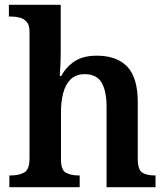

<svg xmlns="http://www.w3.org/2000/svg" viewBox="-20 -780 695 800"><path d="M19 0V-49H26Q58 -49 80.5 -61Q103 -73 103 -119V-647Q103 -675 91.5 -688.5Q80 -702 62.5 -706.5Q45 -711 28 -711H17V-760H233V-570Q233 -537 231.5 -505Q230 -473 229 -463H235Q256 -502 291.5 -525Q327 -548 383 -548Q467 -548 510.5 -502Q554 -456 554 -354V-120Q554 -73 572.5 -61Q591 -49 625 -49H628V0H424V-335Q424 -400 403.5 -435.5Q383 -471 333 -471Q297 -471 275 -450Q253 -429 243.5 -393Q234 -357 234 -313V-115Q234 -72 254.5 -60.5Q275 -49 308 -49H312V0Z"/></svg>

Font: Noto Serif Myanmar SemiBold
Style: Regular
Weight: 600
Designer: Ben Mitchell and the Monotype Design Team
Foundry: Monotype Imaging Inc.
Version: Version 2.106; ttfautohint (v1.8.4.7-5d5b)